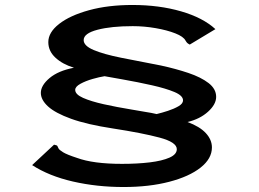

<svg xmlns="http://www.w3.org/2000/svg" viewBox="-20 -695 1040 771"><path d="M476 56Q369 56 273 34Q177 12 109 -32L197 -114Q209 -112 210.5 -108.5Q212 -105 215 -99Q218 -93 233.5 -83.5Q249 -74 289 -61Q354 -37 470 -37Q532 -37 581.5 -43Q631 -49 660.5 -62Q690 -75 690 -96Q690 -124 620.5 -142.5Q551 -161 434 -179Q329 -195 265.5 -218Q202 -241 173 -267.5Q144 -294 144 -322Q144 -352 179 -381.5Q214 -411 277 -423Q231 -437 202.5 -463.5Q174 -490 174 -526Q174 -565 217.5 -599Q261 -633 337.5 -654Q414 -675 512 -675Q619 -675 707 -649.5Q795 -624 845 -578L742 -516Q736 -519 732.5 -522Q729 -525 725 -532Q717 -548 684 -561Q651 -574 605 -582Q559 -590 513 -590Q427 -590 371.5 -575.5Q316 -561 316 -534Q316 -511 356.5 -494Q397 -477 467 -463Q537 -449 626 -432Q686 -419 736.5 -402Q787 -385 817.5 -361.5Q848 -338 848 -306Q848 -276 815.5 -246.5Q783 -217 733 -205Q782 -187 806.5 -160.5Q831 -134 831 -103Q831 -58 785.5 -22Q740 14 659.5 35Q579 56 476 56ZM609 -237Q630 -242 654.5 -250Q679 -258 697 -268.5Q715 -279 715 -292Q715 -311 680.5 -325.5Q646 -340 590.5 -352.5Q535 -365 473 -376L400 -389Q380 -386 352 -378Q324 -370 303 -358.5Q282 -347 282 -334Q282 -316 313.5 -302Q345 -288 396.5 -276.5Q448 -265 509 -255Q541 -249 564.5 -245.5Q588 -242 609 -237Z"/></svg>

Font: Inconsolata UltraExpanded SemiBold
Style: Regular
Weight: 600
Width: 9
Monospace: yes
Designer: Raph Levien, Cyreal, Brenton Simpson
Foundry: Raph Levien, Cyreal, Google
Version: Version 3.001; ttfautohint (v1.8.2.53-6de2)